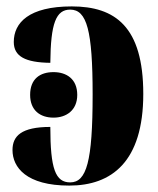

<svg xmlns="http://www.w3.org/2000/svg" viewBox="-20 -569 493 599"><path d="M196 10C328 10 427 -64 427 -276C427 -486 339 -549 204 -549C70 -549 23 -498 23 -438C23 -393 59 -374 137 -373C138 -497 155 -539 199 -539C251 -539 269 -474 269 -274C269 -65 250 0 199 0C153 0 137 -42 137 -173C47 -173 19 -145 19 -101C19 -47 62 10 196 10ZM147 -202C187 -202 221 -225 221 -273C221 -323 187 -344 147 -344C105 -344 74 -323 74 -273C74 -225 105 -202 147 -202Z"/></svg>

Font: Noto Serif Display Condensed ExtraBold
Style: Regular
Weight: 800
Width: 3
Designer: Monotype Design Team
Foundry: Monotype Imaging Inc.
Version: Version 2.009